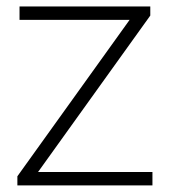

<svg xmlns="http://www.w3.org/2000/svg" viewBox="-20 -560 511 580"><path d="M32.5 0V-27.5L371.5 -500H39V-540.5H434V-513L95 -40.5H440.5V0Z"/></svg>

Font: Encode Sans SmExp XLt
Style: Regular
Weight: 200
Width: 6
Designer: Multiple Designers
Foundry: Impallari Type
Version: Version 3.002; ttfautohint (v1.8.3) -l 8 -r 50 -G 200 -x 14 